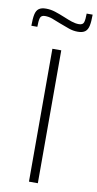

<svg xmlns="http://www.w3.org/2000/svg" viewBox="-128 -937 495 979"><g transform="rotate(10 120.0 -447.5)"><path d="M97 0V-688H143V0ZM-29 -785Q-29 -822 -24.5 -843.5Q-20 -865 -7 -874.5Q6 -884 30 -884Q54 -884 77.5 -876.5Q101 -869 130 -857Q151 -848 170.5 -841.5Q190 -835 208 -835Q229 -835 233.5 -850.5Q238 -866 238 -895H269Q269 -859 264.5 -837.5Q260 -816 247 -806Q234 -796 209 -796Q185 -796 162.5 -804Q140 -812 111 -823Q87 -833 69 -839.5Q51 -846 31 -846Q11 -846 6.5 -830.5Q2 -815 2 -785Z"/></g></svg>

Font: Saira SemiCondensed ExtraLight
Style: Regular
Weight: 250
Width: 4
Designer: Hector Gatti with collaboration of the Omnibus-Type team
Foundry: Omnibus-Type
Version: Version 1.101